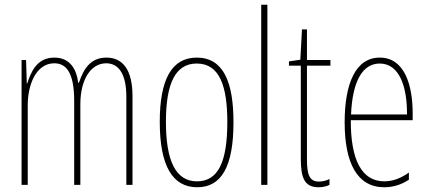

<svg xmlns="http://www.w3.org/2000/svg" viewBox="-20 -780 1807 810"><path d="M429 -537C363 -537 333 -491 313 -431H310C303 -486 277 -537 209 -537C134 -537 110 -474 95 -428H93L90 -527H71V0H97V-337C97 -422 132 -513 209 -513C256 -513 293 -479 293 -355V0H319V-341C319 -444 363 -513 428 -513C476 -513 513 -475 513 -372V0H539V-374C539 -487 497 -537 429 -537Z M965 -264C965 -433 923 -537 810 -537C704 -537 654 -444 654 -266C654 -80 708 10 812 10C914 10 965 -77 965 -264ZM680 -266C680 -424 718 -512 810 -512C906 -512 939 -418 939 -265C939 -94 899 -15 811 -15C721 -15 680 -102 680 -266Z M1108 0V-760H1082V0Z M1325 -14C1285 -14 1275 -44 1275 -108V-503H1374V-527H1275V-656H1254L1247 -528L1199 -521V-503H1249V-112C1249 -32 1263 10 1324 10C1343 10 1357 6 1370 0V-25C1360 -19 1342 -14 1325 -14Z M1582 -537C1481 -537 1434 -429 1434 -264C1434 -94 1486 10 1601 10C1642 10 1677 -3 1705 -22V-52C1670 -27 1636 -15 1601 -15C1506 -15 1459 -106 1460 -273H1721V-301C1721 -421 1687 -537 1582 -537ZM1582 -512C1665 -512 1698 -414 1697 -297H1461C1467 -442 1512 -512 1582 -512Z"/></svg>

Font: Noto Sans Malayalam ExtraCondensed Thin
Style: Regular
Weight: 100
Width: 2
Designer: Jelle Bosma - Monotype Design Team
Foundry: Monotype Imaging Inc.
Version: Version 2.104